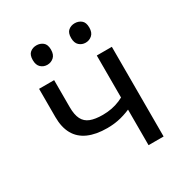

<svg xmlns="http://www.w3.org/2000/svg" viewBox="-172 -866 943 994"><g transform="rotate(-30 300.0 -369.0)"><path d="M430 0V-258L458 -225Q412 -203 373 -193Q334 -183 290 -183Q223 -183 177 -203.5Q131 -224 108 -265Q85 -306 85 -367V-536H175V-374Q175 -329 188.5 -302.5Q202 -276 230.5 -265Q259 -254 304 -254Q332 -254 358 -259Q384 -264 408.5 -274.5Q433 -285 457 -301L430 -249V-536H520V0ZM414 -622Q392 -622 376 -636.5Q360 -651 360 -681Q360 -712 376 -725Q392 -738 414 -738Q436 -738 452.5 -725Q469 -712 469 -681Q469 -651 452.5 -636.5Q436 -622 414 -622ZM185 -622Q163 -622 147 -636.5Q131 -651 131 -681Q131 -712 147 -725Q163 -738 185 -738Q207 -738 223.5 -725Q240 -712 240 -681Q240 -651 223.5 -636.5Q207 -622 185 -622Z"/></g></svg>

Font: Noto Sans Mono
Style: Regular
Weight: 400
Designer: Monotype Design Team
Foundry: Monotype Imaging Inc.
Version: Version 2.014